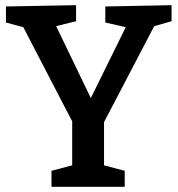

<svg xmlns="http://www.w3.org/2000/svg" viewBox="-20 -722 686 742"><path d="M179 0V-62L259 -83V-253L70 -617L3 -635V-697L274 -702V-640L197 -621L331 -343L466 -617L387 -635V-697L643 -702V-640L576 -621L382 -250V-83L462 -62V0Z"/></svg>

Font: Bitter SemiBold
Style: Regular
Weight: 600
Designer: Sol Matas, and Bitter project Authors
Foundry: Sol Matas
Version: Version 2.001